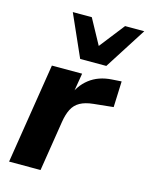

<svg xmlns="http://www.w3.org/2000/svg" viewBox="-115 -834 707 908"><g transform="rotate(15 238.5 -380.5)"><path d="M19 0 97 -491H245L225 -371H216Q234 -427 278.5 -462Q323 -497 389 -501L435 -504L430 -377L334 -367Q294 -363 269 -349Q244 -335 231 -309.5Q218 -284 212 -246L173 0ZM218 -556 127 -761H220L287 -638L383 -761H477L346 -556Z"/></g></svg>

Font: Nunito Sans 12pt ExtraLight 12pt ExtraBold
Style: Italic
Weight: 800
Italic angle: -9°
Version: Version 3.101;gftools[0.9.27]